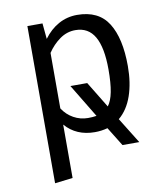

<svg xmlns="http://www.w3.org/2000/svg" viewBox="-84 -608 767 889"><g transform="rotate(-10 300.0 -163.0)"><path d="M445 -29 520 92H441L386 3Q357 11 326 11Q239 11 187 -49V202L103 212V-527H174L181 -453Q211 -494 251 -516Q291 -538 338 -538Q439 -538 484 -466.5Q529 -395 529 -264Q529 -185 508 -124.5Q487 -64 445 -29ZM346 -62 251 -219H330L405 -96Q422 -118 430 -159Q438 -200 438 -264Q438 -367 408.5 -418.5Q379 -470 318 -470Q278 -470 244.5 -446Q211 -422 187 -386V-125Q207 -94 238.5 -76.5Q270 -59 306 -59Q328 -59 346 -62Z"/></g></svg>

Font: Fira Mono
Style: Regular
Weight: 400
Designer: Carrois Corporate & Edenspiekermann AG
Foundry: Carrois Corporate GbR & Edenspiekermann AG
Version: Version 3.206